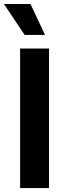

<svg xmlns="http://www.w3.org/2000/svg" viewBox="-42 -953 328 973"><path d="M206.4 0H59.9V-707H206.4ZM-22.2 -932.8H112.5L186.1 -776H83Z"/></svg>

Font: WEMIX Pretendard Variable
Style: Regular
Weight: 400
Designer: Base glyphs from Inter by Rasmus Andersson; Hangeul glyphs from Noto Sans CJK(Source Han Sans) by Jang Soo-young and Kan
Foundry: Kil Hyung-jin
Version: Version 1.000;Glyphs 3.2 (3208)